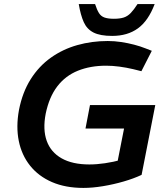

<svg xmlns="http://www.w3.org/2000/svg" viewBox="-20 -911 797 941"><path d="M389 10Q301 10 235 -18.5Q169 -47 127.5 -99Q86 -151 72 -220.5Q58 -290 73 -372Q90 -459 130.5 -523Q171 -587 229.5 -628.5Q288 -670 359 -690Q430 -710 508 -710Q541 -710 574 -705Q607 -700 637.5 -692Q668 -684 693 -674L724 -662L673 -562L633 -572Q599 -580 565 -584.5Q531 -589 500 -589Q423 -589 362 -564.5Q301 -540 261 -488Q221 -436 204 -354Q189 -276 209 -220.5Q229 -165 282 -135Q335 -105 418 -105Q454 -105 494.5 -111Q535 -117 576 -128L551 -93L588 -281H399L421 -396H741L674 -54Q636 -36 586 -21.5Q536 -7 484.5 1.5Q433 10 389 10ZM530 -735Q471 -735 438.5 -751.5Q406 -768 390.5 -802.5Q375 -837 366 -891H446Q455 -863 465 -847Q475 -831 492.5 -825Q510 -819 538 -819Q567 -819 586 -825Q605 -831 620.5 -847Q636 -863 654 -891H738Q707 -809 656 -772Q605 -735 530 -735Z"/></svg>

Font: REM Medium
Style: Italic
Weight: 500
Italic angle: -11°
Designer: Octavio Pardo
Foundry: Ashler Design
Version: Version 1.005;gftools[0.9.28]